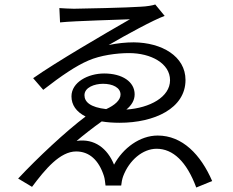

<svg xmlns="http://www.w3.org/2000/svg" viewBox="-20 -790 1040 857"><path d="M245 -754 248 -690C314 -697 522 -702 560 -704C445 -638 232 -514 128 -441L173 -389C254 -452 319 -496 375 -520C428 -543 500 -553 556 -553C654 -553 739 -507 739 -432C739 -357 649 -308 544 -301C567 -320 581 -342 581 -369C581 -425 526 -462 445 -462C373 -462 299 -423 299 -360C299 -322 320 -291 362 -270C273 -203 148 -86 61 7L123 44C182 -35 248 -114 320 -114C378 -114 421 -76 444 -4C448 8 449 24 451 38H521C522 27 525 9 530 -4C557 -75 617 -126 679 -126C752 -126 813 -69 856 47L927 18C876 -100 794 -185 684 -185C604 -185 529 -129 489 -55C460 -127 402 -173 322 -161C350 -185 396 -221 434 -248C458 -244 484 -242 514 -242C669 -242 808 -306 808 -433C808 -539 702 -600 577 -601C542 -601 503 -597 465 -589C542 -634 667 -702 715 -719L673 -770C663 -766 635 -761 607 -760C559 -756 336 -751 310 -751C289 -751 262 -753 245 -754ZM454 -303C383 -311 357 -335 357 -365C357 -400 402 -416 440 -416C483 -416 518 -399 518 -368C518 -343 492 -320 454 -303Z"/></svg>

Font: ChiuKong Gothic MN Normal
Style: Regular
Weight: 350
Designer: Ryoko NISHIZUKA 西塚涼子 (kana, bopomofo & ideographs); Paul D. Hunt (Latin, Greek & Cyrillic); Sandoll Communications 산돌커뮤니
Foundry: Adobe
Version: Version 1.300